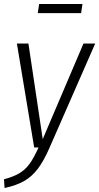

<svg xmlns="http://www.w3.org/2000/svg" viewBox="-32 -742 499 966"><path d="M216 4Q188 68 158.5 107Q129 146 90 168.5Q51 191 -9 204L-12 160Q37 147 66.5 129Q96 111 117 82Q138 53 162 0H140L53 -523H111L183 -42L388 -523H447ZM376 -676H158L165 -722H383Z"/></svg>

Font: Fira Sans Condensed Light
Style: Italic
Weight: 300
Width: 3
Italic angle: -8°
Designer: Carrois Corporate & Edenspiekermann AG
Foundry: Carrois Corporate GbR & Edenspiekermann AG
Version: Version 4.203